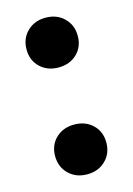

<svg xmlns="http://www.w3.org/2000/svg" viewBox="-89 -565 436 630"><g transform="rotate(-15 129.0 -250.0)"><path d="M42 -69Q42 -106 66.5 -129.5Q91 -153 129 -153Q167 -153 191.5 -129.5Q216 -106 216 -69Q216 -32 191.5 -8Q167 16 129 16Q91 16 66.5 -8Q42 -32 42 -69ZM42 -431Q42 -468 66.5 -492Q91 -516 129 -516Q167 -516 191.5 -492Q216 -468 216 -431Q216 -394 191.5 -370.5Q167 -347 129 -347Q91 -347 66.5 -370.5Q42 -394 42 -431Z"/></g></svg>

Font: Metropolitano
Style: Bold
Weight: 700
Designer: Fonts by Alex Slobzheninov & Chris M. Simpson / Changes by Cristiano Sobral
Foundry: Fonts by Alex Slobzheninov & Chris M. Simpson / Changes by Cristiano Sobral
Version: Version 1.00;August 30, 2020;FontCreator 13.0.0.2681 64-bit